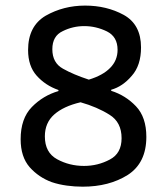

<svg xmlns="http://www.w3.org/2000/svg" viewBox="-20 -665 614 704"><path d="M194.3 -331.1Q137.7 -314.5 96.7 -272.5Q55.7 -230.5 55.7 -154.3Q55.7 -89.8 88.9 -51.8Q122.1 -14.6 169.9 2.9Q196.3 11.7 225.6 15.6Q253.9 19.5 283.2 19.5Q379.9 19.5 448.2 -23.4Q516.6 -67.4 516.6 -163.1Q516.6 -235.4 478.5 -275.4Q440.4 -315.4 387.7 -332Q387.7 -333 387.7 -335.9Q429.7 -347.7 462.9 -386.7Q497.1 -424.8 497.1 -491.2Q497.1 -575.2 433.6 -610.4Q371.1 -644.5 292 -644.5Q212.9 -644.5 147.5 -607.4Q83 -569.3 83 -481.4Q83 -422.9 114.3 -387.7Q146.5 -351.6 194.3 -335Q194.3 -334 194.3 -331.1ZM275.4 -290Q336.9 -272.5 381.8 -244.1Q425.8 -216.8 425.8 -158.2Q425.8 -102.5 382.8 -80.1Q338.9 -56.6 288.1 -56.6Q234.4 -56.6 189.5 -81.1Q144.5 -105.5 144.5 -165Q144.5 -214.8 178.7 -245.1Q212.9 -275.4 275.4 -290ZM305.7 -373Q249 -391.6 210.9 -413.1Q171.9 -434.6 171.9 -484.4Q171.9 -533.2 210 -550.8Q247.1 -569.3 289.1 -569.3Q332 -569.3 372.1 -549.8Q411.1 -530.3 411.1 -482.4Q411.1 -443.4 383.8 -416Q357.4 -388.7 305.7 -373Z"/></svg>

Font: cl
Style: Regular
Weight: 400
Designer: Mitja Miklavcic
Version: Version 1.0